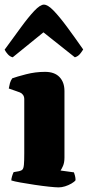

<svg xmlns="http://www.w3.org/2000/svg" viewBox="-27 -811 380 831"><path d="M227 0Q214 0 185.5 -3Q157 -6 123.5 -11Q90 -16 62 -21Q34 -26 22 -30Q22 -37 25 -47.5Q28 -58 32 -66L55 -70Q65 -72 70 -77Q75 -82 76.5 -98Q78 -114 78 -147V-382Q78 -393 72.5 -400.5Q67 -408 59 -411L11 -428Q13 -440 16 -451Q19 -462 26 -472Q45 -479 85.5 -489.5Q126 -500 168 -500Q209 -500 230.5 -477.5Q252 -455 252 -417V-129Q252 -107 245.5 -92.5Q239 -78 235 -73L293 -65Q295 -60 297.5 -50.5Q300 -41 300 -31Q295 -24 282 -16.5Q269 -9 254.5 -4.5Q240 0 227 0ZM28 -563Q16 -566 7 -576Q-2 -586 -7 -596Q31 -648 63.5 -692.5Q96 -737 121.5 -764Q147 -791 163 -791Q180 -791 205.5 -764.5Q231 -738 263.5 -694Q296 -650 333 -597Q329 -590 320 -578.5Q311 -567 297 -563L161 -671Z"/></svg>

Font: Texturina Medium 12pt Black
Style: Regular
Weight: 900
Version: Version 1.002